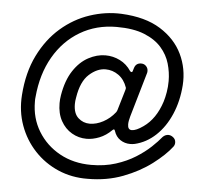

<svg xmlns="http://www.w3.org/2000/svg" viewBox="-52 -764 883 840"><g transform="rotate(5 389.5 -344.0)"><path d="M582 -462 525 -266Q519 -245 519 -231Q519 -207 537 -207Q556 -207 587 -229Q640 -266 665 -343Q671 -362 675 -386Q679 -410 679 -435Q679 -473 668 -511Q657 -549 629.5 -580.5Q602 -612 554 -631.5Q506 -651 432 -651Q343 -651 272 -609Q201 -567 157.5 -491.5Q114 -416 105 -315Q104 -310 104 -304.5Q104 -299 104 -294Q104 -222 139 -164.5Q174 -107 234.5 -73.5Q295 -40 373 -40Q432 -40 480.5 -55.5Q529 -71 566.5 -94.5Q604 -118 631 -143.5Q658 -169 674 -189Q685 -200 699 -200Q708 -200 717 -194Q731 -185 731 -169Q731 -159 725 -151Q696 -113 642.5 -72.5Q589 -32 518 -5Q447 22 363 22Q293 23 233 -3Q173 -29 129 -76Q85 -123 62.5 -185Q40 -247 45 -318Q52 -418 89 -493Q126 -568 183 -617.5Q240 -667 309 -690Q378 -713 448 -710Q553 -705 619.5 -663.5Q686 -622 716.5 -558.5Q747 -495 742 -422Q737 -352 712 -294Q687 -236 646.5 -198Q606 -160 555 -148Q550 -147 545 -146.5Q540 -146 535 -146Q511 -146 491.5 -159Q472 -172 464 -197Q461 -208 453 -200Q428 -175 399 -163.5Q370 -152 343 -152Q308 -152 278 -169.5Q248 -187 230 -219.5Q212 -252 212 -297Q212 -314 215 -332Q226 -398 254 -440.5Q282 -483 319.5 -503Q357 -523 394 -523Q428 -523 458 -508Q488 -493 507 -464Q510 -460 514 -460Q518 -460 519 -466L523 -479Q530 -501 553 -501Q566 -501 574.5 -492Q583 -483 583 -471Q583 -465 582 -462ZM282 -328Q279 -313 279 -299Q279 -258 300.5 -238.5Q322 -219 351 -219Q380 -219 410 -235Q440 -251 462 -279Q464 -282 465 -284Q466 -286 467 -289L494 -380Q496 -388 495 -390Q483 -425 457 -443.5Q431 -462 400 -462Q363 -462 328 -430.5Q293 -399 282 -328Z"/></g></svg>

Font: Kiwi Maru
Style: Regular
Weight: 400
Designer: Hiroki-Chan
Version: Version 1.100